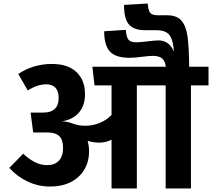

<svg xmlns="http://www.w3.org/2000/svg" viewBox="-20 -1073 1207 1093"><path d="M1167 -587H1067V0H923V-587H759V0H615V-278Q584 -261 545 -261Q512 -261 479 -271Q487 -242 487 -211Q487 -153 460 -107.5Q433 -62 383 -36.5Q333 -11 265 -11Q198 -11 137.5 -39.5Q77 -68 33 -117L112 -198Q144 -168 177.5 -150.5Q211 -133 249 -133Q292 -133 315.5 -158.5Q339 -184 339 -231Q339 -278 317 -298.5Q295 -319 249 -319H169L154 -432H225Q314 -432 314 -516Q314 -554 295.5 -573.5Q277 -593 244 -593Q192 -593 138 -558L84 -652Q170 -709 276 -709Q366 -709 415 -663Q464 -617 464 -537Q464 -474 430.5 -433.5Q397 -393 332 -382Q362 -382 390 -371Q427 -357 464 -357Q507 -357 547 -373Q587 -389 615 -419V-587H518L506 -693H924Q920 -726 902.5 -740.5Q885 -755 850 -755Q827 -755 792 -750Q746 -744 717 -744Q638 -744 605.5 -780Q573 -816 573 -895L696 -903Q699 -863 711 -847.5Q723 -832 756 -832Q768 -832 786.5 -834Q805 -836 815 -837Q861 -843 883 -843Q912 -843 934.5 -827Q957 -811 970 -778Q966 -845 945 -873Q924 -901 871 -901H808Q742 -901 714 -933.5Q686 -966 686 -1045L821 -1053Q824 -1013 835.5 -999.5Q847 -986 878 -986H933Q986 -986 1012.5 -956Q1039 -926 1047.5 -865.5Q1056 -805 1057 -693H1167Z"/></svg>

Font: FiraGOUPP
Style: Bold
Weight: 700
Designer: bBox Type
Foundry: bBox Type GmbH
Version: Version 1.001